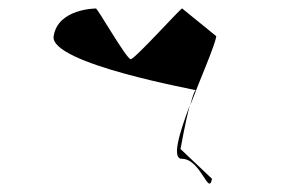

<svg xmlns="http://www.w3.org/2000/svg" viewBox="-20 -576 701 451"><path d="M106 -491C96 -426 448 -364 440 -364C437 -364 432 -349 427 -329C452 -395 485 -469 488 -491L408 -556C409 -562 297 -437 287 -437C277 -437 206 -562 205 -556C205 -556 116 -556 106 -491ZM404 -226C405 -230 415 -289 426 -329C401 -263 383 -203 407 -203C452 -203 470 -114 478 -156Z"/></svg>

Font: Ampere
Style: SCExtIta
Weight: 400
Version: Version 1